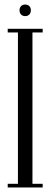

<svg xmlns="http://www.w3.org/2000/svg" viewBox="-20 -826 222 846"><path d="M66 -781C66 -765 76 -755 91 -755C106 -755 116 -765 116 -781C116 -796 106 -806 91 -806C76 -806 66 -796 66 -781ZM14 0H168V-16H123V-683H168V-699H14V-683H59V-16H14Z"/></svg>

Font: Emberly
Style: Regular
Weight: 400
Designer: Rajesh Rajput
Foundry: Rajesh Rajput
Version: Version 1.000